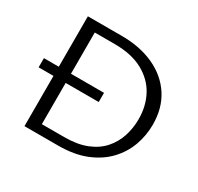

<svg xmlns="http://www.w3.org/2000/svg" viewBox="-142 -827 1028 996"><g transform="rotate(30 372.0 -329.0)"><path d="M115 0V-658H318Q428 -658 511.5 -619.5Q595 -581 641.5 -509.5Q688 -438 688 -339Q688 -274 666 -213.5Q644 -153 598.5 -105Q553 -57 483 -28.5Q413 0 316 0ZM26 -301V-356H386V-301ZM188 -54H322Q400 -54 455 -76Q510 -98 544 -136.5Q578 -175 594 -224Q610 -273 610 -327Q610 -405 577 -467Q544 -529 476.5 -566Q409 -603 307 -603H188Z"/></g></svg>

Font: Ysabeau Office
Style: Regular
Weight: 400
Designer: Christian Thalmann (Catharsis Fonts)
Version: Version 2.001;gftools[0.9.30]; featfreeze: tnum,lnum,ss02